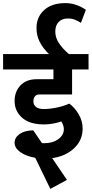

<svg xmlns="http://www.w3.org/2000/svg" viewBox="-40 -1010 590 1236"><path d="M175 -357Q175 -334 192.5 -321Q210 -308 242 -308Q279 -308 325 -317.5Q371 -327 406 -343Q442 -317 467 -273.5Q492 -230 492 -183Q492 -107 437 -55.5Q382 -4 296 8L391 148L284 206L187 6Q127 -5 90.5 -31Q54 -57 54 -91Q54 -125 86.5 -147.5Q119 -170 174 -171L230 -89Q235 -88 244 -88Q299 -88 335 -114Q371 -140 371 -178Q371 -202 355 -228Q296 -209 244 -209Q151 -209 102.5 -252Q54 -295 54 -360Q54 -420 91.5 -460Q129 -500 196 -500H304V-563H-20V-662H275Q236 -700 215.5 -740.5Q195 -781 195 -830Q195 -900 244 -945Q293 -990 381 -990Q449 -990 513 -947L481 -863Q460 -876 441 -883.5Q422 -891 397 -891Q359 -891 337.5 -868.5Q316 -846 316 -807Q316 -767 339.5 -732Q363 -697 403 -662H530V-563H424V-402H212Q195 -402 185 -390Q175 -378 175 -357Z"/></svg>

Font: MartelSansBold
Style: Bold
Weight: 700
Designer: Dan Reynolds and Mathieu Réguer
Foundry: Dan Reynolds and Mathieu Réguer
Version: Version 1.002; ttfautohint (v1.1) -l 5 -r 5 -G 72 -x 0 -D la